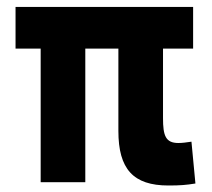

<svg xmlns="http://www.w3.org/2000/svg" viewBox="-20 -538 626 567"><path d="M477.5 9.8C512.2 9.8 529.8 8.3 557.1 3.9L545.4 -119.6C529.3 -117.2 518.1 -115.7 506.8 -115.7C468.8 -115.7 461.4 -137.7 461.4 -189V-394.5H550.3V-517.6H25.9V-394.5H100.1V0H231.9V-394.5H329.6V-151.4C329.6 -38.6 373.5 9.8 477.5 9.8Z"/></svg>

Font: Cascadia Mono NF
Style: Bold
Weight: 700
Monospace: yes
Designer: Aaron Bell
Foundry: Saja Typeworks
Version: Version 2404.023